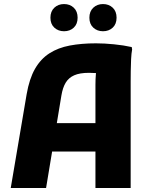

<svg xmlns="http://www.w3.org/2000/svg" viewBox="-20 -946 754 966"><path d="M34 0 114 -471.6Q127.5 -549.8 156.1 -599.7Q184.7 -649.5 228.6 -677.7Q272.4 -705.8 331.1 -716.9Q389.7 -728 462.6 -728Q504.9 -728 554 -723.1Q603.1 -718.2 642.8 -709.2L644.8 -697.2Q641.1 -678.6 639.6 -648.6Q638.1 -618.6 637.8 -587.9Q637.4 -557.2 637.4 -537.2V0H460.2V-519.2Q460.2 -548.3 462.4 -572.8Q464.7 -597.3 469.1 -617.5L492.1 -573.8Q481.2 -577 462.7 -578.3Q444.2 -579.6 427.8 -579.6Q381.4 -579.6 353.4 -567.2Q325.4 -554.8 310.5 -530Q295.5 -505.2 289 -466L211.8 0ZM162 -183.6V-326.4H542.2V-183.6ZM498.1 -788.8Q468.9 -788.8 449.3 -807Q429.7 -825.1 429.7 -856.9Q429.7 -888.7 449.3 -907.2Q468.9 -925.6 498.1 -925.6Q527.7 -925.6 547.1 -907.3Q566.5 -889 566.5 -857Q566.5 -825 547.1 -806.9Q527.7 -788.8 498.1 -788.8ZM302.1 -788.8Q272.9 -788.8 253.3 -807Q233.7 -825.1 233.7 -856.9Q233.7 -888.7 253.3 -907.2Q272.9 -925.6 302.1 -925.6Q331.7 -925.6 351.1 -907.3Q370.5 -889 370.5 -857Q370.5 -825 351.1 -806.9Q331.7 -788.8 302.1 -788.8Z"/></svg>

Font: Kufam
Style: Regular
Weight: 400
Designer: Wael Morcos, Artur Schmal
Foundry: Original Type
Version: Version 1.301; ttfautohint (v1.8.3)